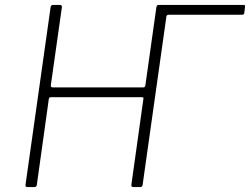

<svg xmlns="http://www.w3.org/2000/svg" viewBox="-20 -762 1018 782"><path d="M627 -742H972Q979 -742 978 -735L975 -709Q974 -702 966 -702H668Q658 -702 657 -693ZM558 -366H186Q181 -366 179 -360L130 -9Q129 0 119 0H92Q87 0 85 -2.5Q83 -5 84 -10L186 -732Q187 -742 196 -742H224Q233 -742 232 -732L187 -415Q186 -406 195 -406H563Q571 -406 572 -414L617 -733Q619 -742 626 -742H655Q664 -742 663 -732L561 -10Q560 0 551 0H524Q514 0 515 -9L564 -359Q565 -363 563.5 -364.5Q562 -366 558 -366Z"/></svg>

Font: Libre Franklin Thin
Style: Italic
Weight: 100
Italic angle: -8°
Designer: Pablo Impallari, Rodrigo Fuenzalida, Nhung Nguyen
Foundry: Impallari Type
Version: Version 3.000